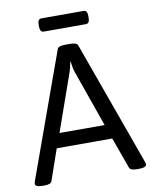

<svg xmlns="http://www.w3.org/2000/svg" viewBox="-93 -929 800 1001"><g transform="rotate(-10 306.5 -428.5)"><path d="M321 -702Q336 -702 347 -698.5Q358 -695 361 -686L598 -28Q601 -20 601 -15Q601 2 558 2H550Q535 2 524 -1.5Q513 -5 510 -14L451 -178H157L100 -14Q97 -5 86 -1.5Q75 2 60 2H55Q12 2 12 -15Q12 -18 13 -21Q14 -24 15 -29L252 -686Q255 -695 266 -698.5Q277 -702 292 -702ZM307 -610H305Q302 -596 298.5 -581Q295 -566 290 -552L185 -254H424L319 -552Q314 -566 311.5 -581Q309 -596 307 -610ZM419 -859Q439 -859 439 -829V-819Q439 -789 419 -789H196Q176 -789 176 -819V-829Q176 -859 196 -859Z"/></g></svg>

Font: Asap VF Beta
Style: Regular
Weight: 400
Designer: Pablo Cosgaya
Foundry: Pablo Cosgaya
Version: Version 1.007